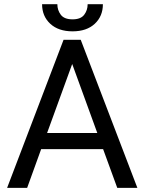

<svg xmlns="http://www.w3.org/2000/svg" viewBox="-20 -902 692 922"><path d="M543 0 475.1 -186H177.7L110.4 0H14.2L285.2 -710.9H367.7L639.6 0ZM206.1 -263.2H447.3L326.7 -594.7ZM400.9 -881.8H474.1Q474.1 -824.2 435.1 -787.8Q396 -751.5 328.6 -751.5Q260.7 -751.5 221.4 -787.8Q182.1 -824.2 182.1 -881.8H255.4Q255.4 -853 272 -831.1Q288.6 -809.1 328.6 -809.1Q367.7 -809.1 384.3 -831.1Q400.9 -853 400.9 -881.8Z"/></svg>

Font: Vazirmatn UI
Style: Regular
Weight: 400
Designer: Saber Rastikerdar
Foundry: Saber Rastikerdar
Version: Version 33.003